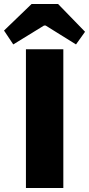

<svg xmlns="http://www.w3.org/2000/svg" viewBox="-68 -935 443 955"><path d="M355 -777 310 -714 159 -808H151L-2 -714L-48 -783L89 -915H221ZM247 0H61V-690H247Z"/></svg>

Font: Ezarion Extra Bold
Style: Regular
Weight: 800
Designer: Natanael Gama
Version: Version 1.001;PS 001.001;hotconv 1.0.70;makeotf.lib2.5.58329